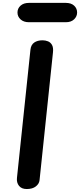

<svg xmlns="http://www.w3.org/2000/svg" viewBox="-20 -1276 540 1296"><path d="M160.5 0Q125.5 0 108.2 -21.8Q91 -43.5 94.5 -75.5L185.5 -940.5Q189 -973.5 211 -988.8Q233 -1004 267 -1004Q286.5 -1004 304 -997Q321.5 -990 331.2 -972.2Q341 -954.5 337.5 -922L247 -60Q244.5 -35.5 222 -17.8Q199.5 0 160.5 0ZM175 -1126Q140 -1126 119 -1145Q98 -1164 98 -1191.5Q98 -1219.5 119 -1238Q140 -1256.5 175 -1256.5H424.5Q460 -1256.5 480.2 -1238Q500.5 -1219.5 500.5 -1191.5Q500.5 -1165 480.2 -1145.5Q460 -1126 424.5 -1126Z"/></svg>

Font: Edu NSW ACT Hand
Style: Regular
Weight: 400
Designer: Tina and Corey Anderson, Eben Sorkin, Mirko Velimirovic
Foundry: Sorkin Type Co.
Version: Version 2.000